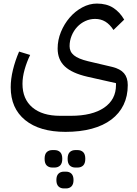

<svg xmlns="http://www.w3.org/2000/svg" viewBox="-20 -499 766 1076"><path d="M347 240Q202 240 121 174Q40 108 40 -10Q40 -56 52.5 -107.5Q65 -159 87 -210L149 -191Q130 -152 118 -109.5Q106 -67 106 -29Q106 56 161.5 103Q217 150 317 150H377Q497 150 563.5 104.5Q630 59 630 -22V-33L470 -69Q383 -89 343 -127Q303 -165 303 -227Q303 -275 321.5 -320Q340 -365 370.5 -400.5Q401 -436 441 -457.5Q481 -479 523 -479Q577 -479 614 -455.5Q651 -432 676 -389L616 -331Q595 -363 570 -378Q545 -393 513 -393Q484 -393 458 -381Q432 -369 412.5 -348Q393 -327 381.5 -299Q370 -271 370 -240Q370 -209 394.5 -189Q419 -169 473 -156L609 -124Q654 -113 675 -88.5Q696 -64 696 -22Q696 40 672.5 88.5Q649 137 604 171Q559 205 494 222.5Q429 240 347 240ZM403 440Q383 440 371 428.5Q359 417 359 391Q359 365 371 353.5Q383 342 403 342H414Q434 342 446 353.5Q458 365 458 391Q458 417 446 428.5Q434 440 414 440ZM338 557Q319 557 307.5 545.5Q296 534 296 510Q296 486 307.5 474.5Q319 463 338 463H350Q369 463 380.5 474.5Q392 486 392 510Q392 534 380.5 545.5Q369 557 350 557ZM274 440Q254 440 242 428.5Q230 417 230 391Q230 365 242 353.5Q254 342 274 342H285Q305 342 317 353.5Q329 365 329 391Q329 417 317 428.5Q305 440 285 440Z"/></svg>

Font: IBM Plex Sans Arabic
Style: Regular
Weight: 400
Designer: Mike Abbink, Paul van der Laan, Pieter van Rosmalen, Wael Morcos, Khajak Apelian
Foundry: Bold Monday
Version: Version 1.1